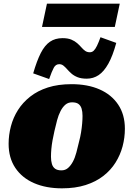

<svg xmlns="http://www.w3.org/2000/svg" viewBox="-20 -1013 728 1047"><path d="M411 -240Q418 -266 422 -291Q426 -316 428 -339Q430 -362 430 -381Q430 -404 425 -420.5Q420 -437 408 -446Q396 -455 373 -455Q352 -455 337 -442.5Q322 -430 310.5 -408Q299 -386 291.5 -358Q284 -330 277 -299Q271 -273 266.5 -248Q262 -223 260 -200.5Q258 -178 258 -158Q258 -136 263 -119Q268 -102 280.5 -93Q293 -84 315 -84Q336 -84 351 -97Q366 -110 377.5 -131.5Q389 -153 396.5 -181.5Q404 -210 411 -240ZM27 -229Q27 -277 39.5 -324.5Q52 -372 78 -413Q104 -454 144.5 -486Q185 -518 241 -536Q297 -554 370 -554Q458 -554 523 -525.5Q588 -497 624.5 -442.5Q661 -388 661 -311Q661 -262 648.5 -215Q636 -168 610 -126.5Q584 -85 543.5 -53.5Q503 -22 447 -4Q391 14 318 14Q231 14 165.5 -14.5Q100 -43 63.5 -97.5Q27 -152 27 -229ZM453 -584Q423 -584 403 -592Q383 -600 369.5 -612Q356 -624 346 -635.5Q336 -647 326 -655Q316 -663 303 -663Q284 -663 273.5 -644Q263 -625 248 -582L161 -613Q181 -682 202.5 -724Q224 -766 252.5 -785.5Q281 -805 321 -805Q350 -805 369 -797Q388 -789 401 -777.5Q414 -766 424 -754.5Q434 -743 444.5 -735.5Q455 -728 470 -728Q482 -728 491 -736.5Q500 -745 509 -763.5Q518 -782 528 -810L614 -779Q595 -709 571 -666Q547 -623 518 -603.5Q489 -584 453 -584ZM236 -993H633L606 -866H209Z"/></svg>

Font: Roboto Serif Black
Style: Italic
Weight: 900
Italic angle: -10°
Version: Version 1.008